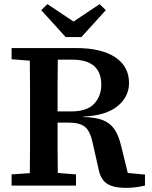

<svg xmlns="http://www.w3.org/2000/svg" viewBox="-20 -896 734 927"><path d="M328 -608H259Q258 -545 258 -482Q258 -419 258 -358H323Q400 -358 434.5 -395Q469 -432 469 -487Q469 -608 328 -608ZM36 -610V-664H347Q470 -664 536.5 -619.5Q603 -575 603 -495Q603 -429 547.5 -383.5Q492 -338 382 -333V-331Q441 -330 476.5 -316Q512 -302 532.5 -272Q553 -242 565 -191L597 -61L680 -53V0Q658 5 636.5 8Q615 11 586 11Q528 11 497 -9Q466 -29 456 -79L427 -208Q415 -264 389.5 -284Q364 -304 312 -304H258Q258 -238 258 -178.5Q258 -119 259 -61L347 -54V0H36V-54L124 -60Q125 -122 125 -184Q125 -246 125 -308V-356Q125 -418 125 -480Q125 -542 124 -603ZM209 -876 335 -792 461 -876 491 -847 373 -717H297L179 -847Z"/></svg>

Font: Source Serif 4 SmText Semibold
Style: Regular
Weight: 600
Designer: Frank Grießhammer
Foundry: Adobe
Version: Version 4.005;hotconv 1.1.0;makeotfexe 2.6.0